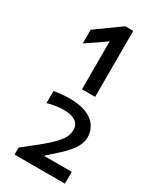

<svg xmlns="http://www.w3.org/2000/svg" viewBox="-229 -821 874 1057"><g transform="rotate(30 208.5 -292.5)"><path d="M60.5 120.6V165.5H380.4V90.3H207.5V86.4L250 48.8C321.8 -14.6 361.3 -64 361.3 -115.2C361.3 -170.4 329.6 -253.9 169.9 -253.9C143.1 -253.9 93.3 -250 70.8 -244.6V-167.5C85.9 -173.8 139.2 -183.6 169.9 -183.6C249 -183.6 273.4 -150.9 273.4 -115.2C273.4 -69.8 253.4 -32.2 138.2 59.1ZM79.6 -551.8 202.1 -636.2V-331.5H285.6V-751H234.9L79.6 -639.6Z"/></g></svg>

Font: Inder
Style: Regular
Weight: 400
Designer: Irina Smirnova
Foundry: Irina Smirnova
Version: Version 1.001